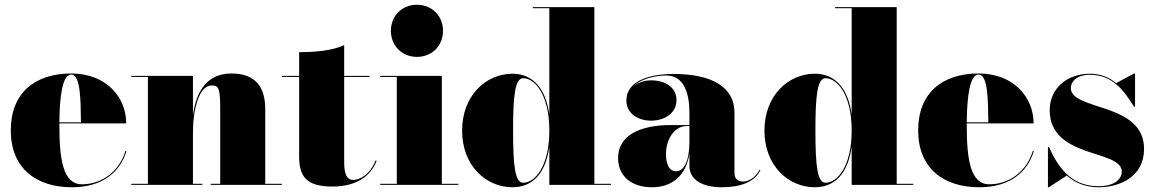

<svg xmlns="http://www.w3.org/2000/svg" viewBox="-20 -780 4866 810"><path d="M513.5 -143H509C484 -59.5 412.5 -2.5 325.5 -2.5C246.5 -2.5 230.5 -106 230.5 -250C230.5 -253 230.5 -256.5 230.5 -259.5H512.5C512.5 -368.5 429.5 -470 280.5 -470C129.5 -470 25.5 -390 25.5 -230C25.5 -70 132.5 10 283.5 10C414.5 10 487.5 -56 513.5 -143ZM280.5 -465.5C319.5 -465.5 320.5 -361 321.5 -264H230.5C231.5 -372 243 -465.5 280.5 -465.5Z M534 -4.5V0H834V-4.5H794V-223C794 -315 818.5 -419.5 873 -419.5C901 -419.5 909 -409.5 909 -325.5V-4.5H869V0H1169V-4.5H1099V-319C1099 -406 1064 -470 956.5 -470C844 -470 805.5 -381 794 -293V-460H534V-455.5H604V-4.5Z M1569 -102 1564.5 -103C1540.5 -42.5 1497.5 -21 1470 -21C1443 -21 1432 -46 1432 -96V-455.5H1539V-460H1432V-590C1382 -565 1302 -560 1242 -560V-460H1169V-455.5H1242V-121C1242 -36 1271 7 1383 7C1484 7 1545 -38 1569 -102Z M1629 -650C1629 -587 1676 -540 1739 -540C1802 -540 1849 -587 1849 -650C1849 -713 1802 -760 1739 -760C1676 -760 1629 -713 1629 -650ZM1584 -4.5V0H1914V-4.5H1844V-460H1584V-455.5H1654V-4.5Z M2557.5 -4.5H2487.5V-750H2227.5V-745.5H2297.5V-296.5C2282.5 -406.5 2228.5 -469 2141.5 -469C2032.5 -469 1929.5 -379 1929.5 -229C1929.5 -79 2032.5 10 2141.5 10C2229.5 10 2282.5 -51.5 2297.5 -161.5V0H2557.5ZM2297.5 -229C2297.5 -78 2236.5 -9 2187.5 -9C2153.5 -9 2144.5 -75.5 2144.5 -229C2144.5 -382.5 2153.5 -450 2187.5 -450C2236.5 -450 2297.5 -380.5 2297.5 -229Z M2811.5 -252.5C2669.5 -252.5 2587.5 -202.5 2587.5 -113.5C2587.5 -37.5 2643.5 10 2730 10C2816.5 10 2873.5 -39 2888.5 -131V-80C2888.5 -21 2943.5 10 3025.5 10C3103.5 10 3165.5 -12.5 3188 -63L3184.5 -64C3164 -24 3130.5 -14 3115 -14C3090.5 -14 3078.5 -29 3078.5 -49.5V-304.5C3078.5 -410.5 2988 -468 2820.5 -468C2729.5 -468 2622.5 -443 2622.5 -356C2622.5 -305 2666.5 -271 2727 -271C2784.5 -271 2834 -303 2834 -358C2834 -412 2785.5 -441 2727 -441C2698 -441 2671.5 -431.5 2652.5 -416C2687.5 -450.5 2751.5 -461.5 2790.5 -461.5C2870.5 -461.5 2888.5 -376.5 2888.5 -304.5V-252.5ZM2833.5 -57.5C2801.5 -57.5 2789.5 -88.5 2789.5 -133.5C2789.5 -178 2816 -248.5 2879 -248.5H2888.5V-180.5C2888.5 -99 2864 -57.5 2833.5 -57.5Z M3833 -4.5H3763V-750H3503V-745.5H3573V-296.5C3558 -406.5 3504 -469 3417 -469C3308 -469 3205 -379 3205 -229C3205 -79 3308 10 3417 10C3505 10 3558 -51.5 3573 -161.5V0H3833ZM3573 -229C3573 -78 3512 -9 3463 -9C3429 -9 3420 -75.5 3420 -229C3420 -382.5 3429 -450 3463 -450C3512 -450 3573 -380.5 3573 -229Z M4341.5 -143H4337C4312 -59.5 4240.5 -2.5 4153.5 -2.5C4074.5 -2.5 4058.5 -106 4058.5 -250C4058.5 -253 4058.5 -256.5 4058.5 -259.5H4340.5C4340.5 -368.5 4257.5 -470 4108.5 -470C3957.5 -470 3853.5 -390 3853.5 -230C3853.5 -70 3960.5 10 4111.5 10C4242.5 10 4315.5 -56 4341.5 -143ZM4108.5 -465.5C4147.5 -465.5 4148.5 -361 4149.5 -264H4058.5C4059.5 -372 4071 -465.5 4108.5 -465.5Z M4405 10 4480.5 -39.5C4516.5 -7.5 4560.5 10 4615.5 10C4702.5 10 4806.5 -33 4806.5 -152C4806.5 -350 4497.5 -311.5 4497.5 -409C4497.5 -436 4522.5 -464.5 4578.5 -464.5C4676 -464.5 4724 -394 4764 -330H4768.5V-470H4764.5L4689 -429.5C4660 -453 4624 -469 4578.5 -469C4483.5 -469 4408.5 -409 4408.5 -315C4408.5 -109 4712.5 -151 4712.5 -56C4712.5 -25 4683 5.5 4614.5 5.5C4516 5.5 4453 -51 4405.5 -160H4401V10Z"/></svg>

Font: Bodoni* 36pt Fatface
Style: Regular
Weight: 900
Version: Version 2.3